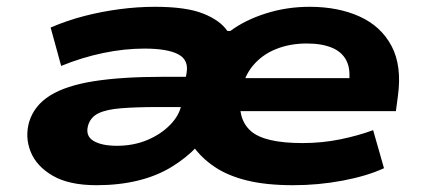

<svg xmlns="http://www.w3.org/2000/svg" viewBox="-20 -534 1247 565"><path d="M264 11Q183 11 135 -17Q87 -45 70 -88Q53 -131 66 -176Q81 -224 127.5 -253Q174 -282 256 -295Q338 -308 460 -308H558L545 -219H446Q381 -219 337 -215.5Q293 -212 269.5 -200.5Q246 -189 239 -164Q231 -134 255 -119.5Q279 -105 324 -105Q373 -105 413.5 -122Q454 -139 481.5 -167.5Q509 -196 514 -228L529 -319Q536 -358 504 -374.5Q472 -391 405 -391Q346 -391 283.5 -378Q221 -365 160 -340L129 -453Q178 -474 228.5 -487Q279 -500 332 -507Q385 -514 436 -514Q528 -514 578 -494Q628 -474 649 -443H658Q701 -475 762.5 -494.5Q824 -514 891 -514Q975 -514 1038 -485.5Q1101 -457 1132 -399Q1163 -341 1151 -252L1145 -207H652L667 -304H1031L1006 -284Q1013 -328 1000 -354.5Q987 -381 957 -393.5Q927 -406 883 -406Q833 -406 792 -389.5Q751 -373 724 -340.5Q697 -308 689 -259L688 -256Q678 -184 718 -148.5Q758 -113 870 -113Q928 -113 981.5 -124Q1035 -135 1078 -151L1110 -39Q1060 -16 988.5 -2.5Q917 11 843 11Q763 11 706.5 -3Q650 -17 611.5 -43Q573 -69 549 -103H560Q528 -69 484.5 -42.5Q441 -16 385.5 -2.5Q330 11 264 11Z"/></svg>

Font: Nunito Sans 7pt Expanded ExtraBold
Style: Italic
Weight: 800
Width: 7
Italic angle: -9°
Designer: Vernon Adams
Foundry: Vernon Adams
Version: Version 3.101;gftools[0.9.27]